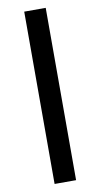

<svg xmlns="http://www.w3.org/2000/svg" viewBox="-100 -845 524 1003"><g transform="rotate(-10 162.0 -344.0)"><path d="M219 -801V113H105V-801Z"/></g></svg>

Font: Parkinsans Light Medium
Style: Regular
Weight: 500
Version: Version 1.000